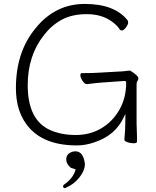

<svg xmlns="http://www.w3.org/2000/svg" viewBox="-20 -728 792 977"><path d="M605 -365Q637 -369 640.5 -369Q644 -369 664 -354Q684 -339 684 -330Q684 -321 679.5 -316Q675 -311 675 -298V-97Q675 -89 676 -71L677 -35V-7Q677 1 660 1Q643 1 628 -4.5Q613 -10 613 -16V-17Q618 -70 618 -126V-148L608 -128Q566 -39 461 -4Q415 12 371 12Q177 12 101 -116Q61 -183 61 -280Q61 -463 160 -583Q260 -708 411.5 -708Q563 -708 629 -625V-624Q632 -622 632 -612.5Q632 -603 620.5 -588Q609 -573 601 -573Q593 -573 590 -577Q576 -600 547 -620Q496 -656 421.5 -656Q347 -656 295 -628Q243 -600 204 -550Q121 -445 121 -295Q121 -115 238 -65Q294 -41 365.5 -41Q437 -41 494.5 -74.5Q552 -108 587 -168.5Q622 -229 622 -308Q622 -316 613 -316L499 -308Q478 -307 424 -300H422Q411 -300 400 -316.5Q389 -333 389 -344.5Q389 -356 396 -356H410Q454 -356 480 -358L604 -365ZM364 42Q404 42 412 106Q412 140 384 175Q356 210 316 227V228Q313 229 310 229Q301 229 301 220Q301 215 305 212Q353 179 365 134L361 133Q359 131 350 129Q341 127 337 123Q317 104 317 83.5Q317 63 331.5 52.5Q346 42 364 42Z"/></svg>

Font: ToneOZ-Pinyin-WenKai-Light
Style: Light
Weight: 300
Designer: Fontworks Inc.
Foundry: ToneOZ
Version: Version 0.240331